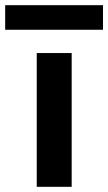

<svg xmlns="http://www.w3.org/2000/svg" viewBox="-74 -722 418 742"><path d="M68 0V-517H203V0ZM-54 -607V-702H324V-607Z"/></svg>

Font: DM Sans 11pt
Style: Bold
Weight: 700
Version: Version 4.004;gftools[0.9.30]